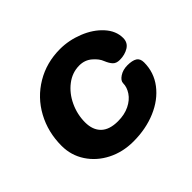

<svg xmlns="http://www.w3.org/2000/svg" viewBox="-123 -679 844 844"><g transform="rotate(-45 299.0 -257.0)"><path d="M37 -209Q37 -294 75 -364Q113 -434 181 -474.5Q249 -515 333 -515Q388 -515 442 -493.5Q496 -472 530 -434.5Q564 -397 564 -353Q564 -324 540.5 -309.5Q517 -295 485 -295Q464 -295 453 -306.5Q442 -318 433 -340Q425 -362 400.5 -383Q376 -404 342 -404Q298 -404 261.5 -376Q225 -348 204 -303Q183 -258 183 -209Q183 -162 209.5 -136Q236 -110 289 -110Q330 -110 360.5 -125Q391 -140 407 -164Q423 -188 423 -212Q423 -228 443.5 -241.5Q464 -255 492 -255Q522 -255 537.5 -245.5Q553 -236 553 -212Q553 -150 516 -101.5Q479 -53 415.5 -26Q352 1 274 1Q208 1 154 -26.5Q100 -54 68.5 -102Q37 -150 37 -209Z"/></g></svg>

Font: Mali
Style: Bold Italic
Weight: 700
Italic angle: -10°
Version: Version 1.000; ttfautohint (v1.6)